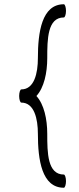

<svg xmlns="http://www.w3.org/2000/svg" viewBox="-20 -851 370 902"><path d="M80 -369C141 -369 158 -293 158 -222C158 -101 176 31 280 31C285 31 290 17 290 0C290 -17 285 -31 280 -31C203 -31 202 -133 202 -222C202 -291 187 -361 151 -400C187 -439 202 -509 202 -578C202 -667 203 -769 280 -769C285 -769 290 -783 290 -800C290 -817 285 -831 280 -831C176 -831 158 -699 158 -578C158 -507 141 -431 80 -431C75 -431 70 -417 70 -400C70 -383 75 -369 80 -369Z"/></svg>

Font: Nupuram ExtraLight
Style: Regular
Weight: 200
Designer: Santhosh Thottingal (santhosh.thottingal@gmail.com)
Foundry: SMC
Version: Version 1.000